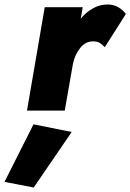

<svg xmlns="http://www.w3.org/2000/svg" viewBox="-96 -492 580 854"><path d="M53 61 -76 317 54 342 223 95ZM370 -282 464 -430Q451 -447 431.5 -459Q412 -471 386 -472Q350 -473 318.5 -455.5Q287 -438 263 -409L272 -460H103L24 0H192L229 -211V-210Q237 -249 261 -279Q285 -309 320 -308Q337 -308 348.5 -300.5Q360 -293 370 -282Z"/></svg>

Font: Jost* 800 Heavy Italic
Style: Italic
Weight: 800
Italic angle: -10°
Version: Version 3.200; ttfautohint (v0.97) -l 8 -r 50 -G 200 -x 14 -